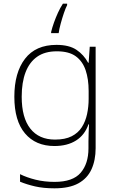

<svg xmlns="http://www.w3.org/2000/svg" viewBox="-20 -784 630 1044"><path d="M287 -540Q356 -540 396 -513Q436 -486 459 -443H462L468 -530H500V22Q500 87 477.5 136.5Q455 186 406 213Q357 240 276 240Q216 240 170.5 229.5Q125 219 89 204V163Q125 181 173 193Q221 205 277 205Q376 205 418.5 155.5Q461 106 461 23V-15Q461 -40 462 -61.5Q463 -83 464 -108H461Q441 -50 393.5 -20Q346 10 276 10Q174 10 116 -58.5Q58 -127 58 -258Q58 -389 116 -464.5Q174 -540 287 -540ZM289 -505Q224 -505 182 -475.5Q140 -446 119 -391Q98 -336 98 -258Q98 -144 145 -84.5Q192 -25 279 -25Q334 -25 369.5 -43Q405 -61 425 -92.5Q445 -124 453.5 -164Q462 -204 462 -246V-289Q462 -354 445.5 -402.5Q429 -451 392 -478Q355 -505 289 -505ZM345 -756Q337 -741 327.5 -713Q318 -685 310 -655.5Q302 -626 299 -604H258V-610Q264 -635 273.5 -661.5Q283 -688 295 -714.5Q307 -741 322 -764H345Z"/></svg>

Font: Noto Sans Khmer ExtraLight
Style: Regular
Weight: 250
Version: Version 2.003